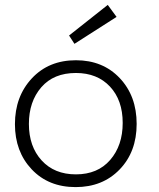

<svg xmlns="http://www.w3.org/2000/svg" viewBox="-20 -754 649 784"><path d="M456 -685 284 -575 262 -609 420 -734ZM290 -508Q400 -508 469 -435Q538 -362 538 -248Q538 -134 468.5 -62Q399 10 289 10Q178 10 109.5 -62.5Q41 -135 41 -247Q41 -360 110 -434Q179 -508 290 -508ZM290 -456Q199 -456 148.5 -397.5Q98 -339 98 -248Q98 -156 150 -99Q202 -42 290 -42Q379 -42 430 -101Q481 -160 481 -252Q481 -345 429 -400.5Q377 -456 290 -456Z"/></svg>

Font: Bellota
Style: Regular
Weight: 400
Designer: Kemie Guaida
Foundry: Kemie Guaida
Version: Version 1.000;PS 002.000;hotconv 1.0.70;makeotf.lib2.5.58329